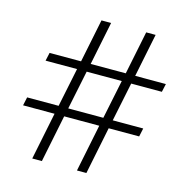

<svg xmlns="http://www.w3.org/2000/svg" viewBox="-108 -827 879 925"><g transform="rotate(15 332.0 -364.5)"><path d="M183 -236H26L35 -278H192L232 -472H75L84 -513H241L285 -729H333L289 -513H464L508 -729H555L511 -513H664L655 -472H502L462 -278H614L605 -236H453L405 0H358L406 -236H231L183 0H135ZM415 -278 455 -472H280L240 -278Z"/></g></svg>

Font: Mona Sans Light
Style: Italic
Weight: 300
Italic angle: -11.7°
Designer: Deni Anggara
Foundry: GitHub
Version: Version 2.000